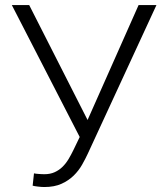

<svg xmlns="http://www.w3.org/2000/svg" viewBox="-20 -731 667 761"><path d="M327.1 -255.4 529.3 -710.9H600.1L328.1 -122.1Q318.4 -101.1 305.2 -77.9Q292 -54.7 272.2 -35.2Q252.4 -15.6 224.1 -2.7Q195.8 10.3 155.3 10.3Q149.9 10.3 143.3 9.8Q136.7 9.3 130.1 8.5Q123.5 7.8 117.9 6.8Q112.3 5.9 109.4 4.9L114.7 -43.9Q117.7 -43 122.8 -42.5Q127.9 -42 133.8 -41.5Q139.6 -41 145.5 -40.8Q151.4 -40.5 155.8 -40.5Q179.2 -40.5 196.8 -48.6Q214.4 -56.6 227.8 -69.8Q241.2 -83 251.5 -100.1Q261.7 -117.2 270.5 -135.3L295.9 -188L26.9 -710.9H95.7Z"/></svg>

Font: Melbourne
Style: Light
Weight: 300
Designer: Google
Version: Version 2.000980; 2014